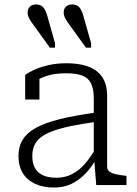

<svg xmlns="http://www.w3.org/2000/svg" viewBox="-20 -831 615 862"><path d="M356 -754 389 -637V-617H366L293 -718Q281 -734 273.5 -747.5Q266 -761 266 -775Q266 -792 276.5 -801.5Q287 -811 304 -811Q327 -811 338 -796Q349 -781 356 -754ZM194 -754 227 -637V-617H204L131 -718Q119 -734 111.5 -747.5Q104 -761 104 -775Q104 -792 114.5 -801.5Q125 -811 142 -811Q165 -811 176 -796Q187 -781 194 -754ZM412 -326V-284Q345 -275 296 -264.5Q247 -254 214 -241.5Q181 -229 161.5 -213Q142 -197 133.5 -176.5Q125 -156 125 -130Q125 -98 137 -76.5Q149 -55 173 -44Q197 -33 233 -33Q273 -33 305 -50Q337 -67 363 -97.5Q389 -128 412 -169V-118Q391 -80 363 -51Q335 -22 300.5 -5.5Q266 11 223 11Q174 11 138 -5.5Q102 -22 82.5 -53.5Q63 -85 63 -130Q63 -173 82 -204Q101 -235 142 -257.5Q183 -280 250 -296.5Q317 -313 412 -326ZM412 0 403 -118 401 -122V-389Q401 -431 389 -456Q377 -481 350 -491.5Q323 -502 276 -502Q221 -502 183 -488Q145 -474 123 -455Q121 -461 122.5 -467.5Q124 -474 129 -480.5Q134 -487 141 -490.5Q148 -494 157 -494V-384H93V-495Q108 -506 134.5 -518Q161 -530 197.5 -538.5Q234 -547 278 -547Q318 -547 351.5 -539.5Q385 -532 409.5 -515Q434 -498 447.5 -470Q461 -442 461 -401V-83Q461 -69 471 -61Q481 -53 499.5 -49Q518 -45 543 -42L548 -41V0Z"/></svg>

Font: Roboto Serif 20pt ExtraLight
Style: Regular
Weight: 250
Version: Version 1.008